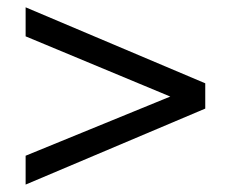

<svg xmlns="http://www.w3.org/2000/svg" viewBox="-20 -494 624 523"><path d="M539.1 -267.1V-198.2L49.8 8.8V-69.8L443.8 -231L49.8 -395V-474.1Z"/></svg>

Font: SolaimanLipiNormal
Style: Normal
Weight: 400
Designer: Solaiman Karim
Version: Version 1.6.1 ; ttfautohint (v1.5.65-e2d9)